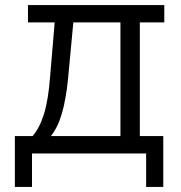

<svg xmlns="http://www.w3.org/2000/svg" viewBox="-20 -609 717 762"><path d="M109 -69Q137 -100 154.5 -156.5Q172 -213 179 -306L197 -520H91V-589H632V-520H535V-69H628V133H560V0H107V133H39V-69ZM182 -69H458V-520H271L250 -296Q242 -216 226 -160Q210 -104 182 -69Z"/></svg>

Font: Podkova VF Beta
Style: Regular
Weight: 400
Designer: Ilya Yudin
Foundry: Cyreal (www.cyreal.org)
Version: Version 2.100